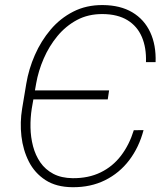

<svg xmlns="http://www.w3.org/2000/svg" viewBox="-20 -741 673 770"><path d="M417.5 -378.4 412.1 -342.3H105L110.4 -378.4ZM516.6 -218.8 555.7 -219.2Q537.6 -150.4 498.3 -98.6Q459 -46.9 401.4 -18.3Q343.8 10.3 271 9.8Q205.6 9.3 162.4 -18.8Q119.1 -46.9 95.7 -93Q72.3 -139.2 65.9 -194.8Q59.6 -250.5 68.8 -305.7L85.4 -405.3Q95.2 -464.4 119.9 -520.5Q144.5 -576.7 182.9 -622.1Q221.2 -667.5 273.7 -694.3Q326.2 -721.2 392.1 -720.7Q462.4 -720.2 510.5 -691.7Q558.6 -663.1 582.5 -611.6Q606.4 -560.1 604 -491.7H565.4Q567.4 -549.8 548.8 -593Q530.3 -636.2 491 -660.2Q451.7 -684.1 392.1 -684.6Q334 -685.1 288.8 -660.9Q243.7 -636.7 210.2 -596.2Q176.8 -555.7 155.3 -506.1Q133.8 -456.5 125 -406.2L107.4 -305.7Q101.6 -268.6 102.3 -229.7Q103 -190.9 112.5 -154.5Q122.1 -118.2 141.8 -89.6Q161.6 -61 193.8 -43.9Q226.1 -26.9 271.5 -26.4Q335 -25.9 383.5 -49.6Q432.1 -73.2 465.3 -116.7Q498.5 -160.2 516.6 -218.8Z"/></svg>

Font: Roboto ExtraLight
Style: Italic
Weight: 250
Designer: Christian Robertson
Foundry: Google
Version: Version 3.009; 2024